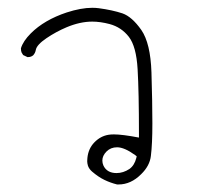

<svg xmlns="http://www.w3.org/2000/svg" viewBox="-20 -307 540 502"><path d="M221.2 -250.5Q242.2 -250.5 266.6 -244.1Q297.4 -235.8 316.9 -210.7Q336.4 -185.5 339.8 -126Q343.3 -66.4 343.3 43.9V52.7Q299.8 44.4 277.8 44.4Q269.5 44.4 263.7 45.4Q242.7 48.8 226.8 65.2Q210.9 81.5 208.5 106Q208 109.4 208 114.5Q208 119.6 210 126.5Q212.9 134.8 220.7 141.6Q237.3 155.8 252.9 163.3Q268.6 170.9 286.1 175.3Q288.1 175.3 290 175.3Q322.3 175.3 349.1 148.4Q371.6 126.5 374.5 100.6Q378.4 69.8 378.4 15.4Q378.4 -39.1 376 -117.7Q373.5 -193.8 349.6 -228.5Q325.2 -263.2 300.3 -272Q273.9 -280.8 237.8 -285.6Q230 -286.6 221.2 -286.6Q191.9 -286.6 154.3 -274.4Q95.7 -254.9 60.5 -219.7Q40.5 -199.7 34.7 -180.7Q34.7 -173.3 36.6 -169.4Q38.6 -165.5 40.5 -163.1L51.8 -157.7Q52.2 -157.7 52.7 -157.7Q61.5 -157.7 66.9 -162.6Q72.3 -168.5 73.7 -176.8Q76.2 -189.9 101.3 -207Q126.5 -224.1 154.3 -235.8Q189.5 -250.5 221.2 -250.5ZM284.7 145.5Q259.8 145.5 250.5 126Q247.6 119.6 247.6 112.8Q247.6 100.1 258.5 89.1Q269.5 78.1 286.1 78.1Q305.2 78.1 333.5 98.6L337.4 101.6L336.4 106Q331.5 125.5 318.4 134.8Q302.2 145.5 284.7 145.5Z"/></svg>

Font: Bakudai
Style: ExtraLight
Weight: 200
Version: Version 1.48